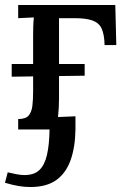

<svg xmlns="http://www.w3.org/2000/svg" viewBox="-29 -520 506 771"><path d="M93 231Q69 231 45.5 227Q22 223 -9 214L2 172Q18 176 36.5 179.5Q55 183 69 183Q108 183 129 163Q150 143 159.5 102.5Q169 62 170 0H274Q273 71 254.5 123Q236 175 197 203Q158 231 93 231ZM44 0V-42Q74 -42 86 -56Q98 -70 101 -95Q104 -120 104 -153V-376Q104 -394 104.5 -413Q105 -432 107 -450Q91 -449 74.5 -448.5Q58 -448 44 -447V-500H434L438 -339H391Q390 -381 379.5 -404.5Q369 -428 343 -437.5Q317 -447 271 -447H208V-124Q208 -106 207 -87.5Q206 -69 204 -50L274 -53V0ZM18 -212V-263H311V-216Z"/></svg>

Font: Lora Medium
Style: Regular
Weight: 500
Designer: Olga Karpushina, Alexei Vanyashin (Cyrillic)
Foundry: Cyreal
Version: Version 3.004